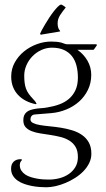

<svg xmlns="http://www.w3.org/2000/svg" viewBox="-20 -605 457 828"><path d="M28.3 -274.9Q28.3 -308.1 43.7 -335.7Q59.1 -363.3 83.7 -383.3Q108.4 -403.3 139.2 -414.6Q169.9 -425.8 200.7 -425.8Q211.9 -425.8 223.4 -424.8Q234.9 -423.8 245.6 -420.9Q251.5 -419.4 257.6 -416.7Q263.7 -414.1 270 -414.1H395L397.5 -412.1V-409.2Q396.5 -407.7 394.5 -405Q392.6 -402.3 390.4 -399.2Q388.2 -396 386.2 -393.3Q384.3 -390.6 383.3 -390.1H314Q340.8 -371.6 357.2 -343.3Q373.5 -314.9 373.5 -282.2Q373.5 -246.6 359.1 -217.3Q344.7 -188 320.8 -166.7Q296.9 -145.5 265.9 -132.8Q234.9 -120.1 201.7 -117.2L129.4 -111.3Q120.6 -110.4 116 -104.5Q111.3 -98.6 111.3 -90.3Q111.3 -80.1 122.6 -74.5Q133.8 -68.8 152.3 -65.7Q170.9 -62.5 194.6 -60.3Q218.3 -58.1 242.7 -54.2Q267.1 -50.3 290.8 -43.2Q314.5 -36.1 333 -23.4Q351.6 -10.7 362.8 9Q374 28.8 374 58.1Q374 79.1 364.7 98.1Q355.5 117.2 339.8 133.3Q324.2 149.4 304.2 162.1Q284.2 174.8 262.7 183.8Q241.2 192.9 219.5 197.8Q197.8 202.6 179.7 202.6Q167 202.6 150.6 201.4Q134.3 200.2 117.4 197Q100.6 193.8 84.5 188.2Q68.4 182.6 55.7 173.6Q43 164.6 35.4 151.9Q27.8 139.2 27.8 122.1Q27.8 103 38.8 92.3Q49.8 81.5 68.8 81.5Q72.3 81.5 74.2 82.5V85.9Q65.4 94.2 65.4 106.9Q65.4 120.6 72 130.6Q78.6 140.6 89.1 147.7Q99.6 154.8 113.3 158.9Q127 163.1 140.9 165.5Q154.8 168 168 168.7Q181.2 169.4 191.4 169.4Q213.4 169.4 235.6 163.8Q257.8 158.2 275.6 146.2Q293.5 134.3 304.7 116Q315.9 97.7 315.9 72.3Q315.9 45.4 305.9 28.6Q295.9 11.7 279.3 1.5Q262.7 -8.8 241.5 -14.2Q220.2 -19.5 198.2 -22.9Q176.3 -26.4 155 -29.5Q133.8 -32.7 117.2 -39.1Q100.6 -45.4 90.6 -56.4Q80.6 -67.4 80.6 -86.4Q80.6 -99.1 84.2 -107.4Q87.9 -115.7 94.5 -121.3Q101.1 -127 110.1 -130.1Q119.1 -133.3 130.4 -135.3Q143.6 -137.7 157 -138.4Q170.4 -139.2 183.6 -141.6Q211.4 -146 235.6 -154.8Q259.8 -163.6 277.6 -179Q295.4 -194.3 305.7 -216.8Q315.9 -239.3 315.9 -270.5Q315.9 -298.3 309.8 -322Q303.7 -345.7 290.3 -362.8Q276.9 -379.9 255.6 -389.6Q234.4 -399.4 204.1 -399.4Q180.2 -399.4 158.4 -389.4Q136.7 -379.4 120.4 -362.8Q104 -346.2 94.2 -324.2Q84.5 -302.2 84.5 -278.8Q84.5 -261.7 86.2 -248.3Q87.9 -234.9 92 -223.1Q96.2 -211.4 103.8 -200.7Q111.3 -189.9 123 -177.7Q127.9 -172.9 131.6 -168Q135.3 -163.1 137.7 -156.7L133.8 -155.8Q110.4 -160.6 91.1 -170.7Q71.8 -180.7 57.9 -195.6Q43.9 -210.4 36.1 -230.2Q28.3 -250 28.3 -274.9ZM239.3 -470.2 236.3 -468.8 157.2 -455.6 153.8 -456.5 152.8 -459.5Q154.8 -464.8 160.6 -475.8Q166.5 -486.8 174.6 -500.2Q182.6 -513.7 192.1 -528.3Q201.7 -543 211.2 -555.2Q220.7 -567.4 229 -575.7Q237.3 -584 243.2 -585.4Q248.5 -584 252.9 -580.8Q257.3 -577.6 261.7 -574.7L263.2 -572.3Q256.3 -563.5 250.2 -555.7Q244.1 -547.9 239.3 -540Q234.4 -532.2 231.4 -523.4Q228.5 -514.6 228.5 -503.4Q228.5 -495.1 230.7 -486.8Q232.9 -478.5 239.3 -471.7Z"/></svg>

Font: CAT Linz
Style: Regular
Weight: 400
Designer: Peter Wiegel
Foundry: Peter Wiegel
Version: Version 1.08